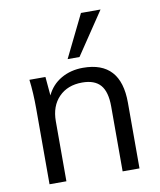

<svg xmlns="http://www.w3.org/2000/svg" viewBox="-86 -840 757 908"><g transform="rotate(-10 292.5 -386.0)"><path d="M510 -316V0H429V-312Q429 -382 401 -414.5Q373 -447 313 -447Q243 -447 201 -404Q159 -361 159 -288V0H78V-362Q78 -440 70 -503H147L155 -413Q178 -462 224 -488.5Q270 -515 329 -515Q510 -515 510 -316ZM322 -568H265L365 -772H459Z"/></g></svg>

Font: Muli
Style: Regular
Weight: 400
Designer: Vernon Adams
Foundry: Vernon Adams
Version: Version 2.000